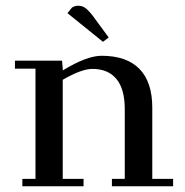

<svg xmlns="http://www.w3.org/2000/svg" viewBox="-20 -651 645 671"><path d="M32.2 -411.1V-439H196.8L199.2 -411.1V-404.8Q283.2 -456.1 335 -456.1Q422.4 -456.1 467.3 -410.2Q512.2 -364.3 512.2 -274.9V-25.9H585V0H371.1V-25.9H416V-270Q416 -340.3 386.7 -375.2Q357.4 -410.2 303.2 -410.2Q264.6 -410.2 199.2 -372.1V-25.9H272V0H58.1V-25.9H104V-411.1ZM215.8 -605 231 -624Q240.7 -630.9 252.9 -630.9Q267.1 -630.9 277.6 -623.5Q288.1 -616.2 303.2 -597.2L359.9 -520L339.8 -504.9Z"/></svg>

Font: Dehuti Alt
Style: Bold
Weight: 700
Version: Version 1.2